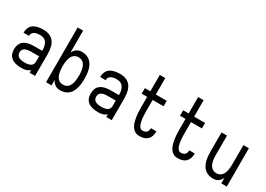

<svg xmlns="http://www.w3.org/2000/svg" viewBox="-3 -1576 3287 2372"><g transform="rotate(30 1640.5 -390.5)"><path d="M78.1 -156.2Q78.1 -312.5 273.4 -312.5H390.6Q390.6 -468.8 273.4 -468.8Q156.2 -468.8 156.2 -390.6H78.1Q78.1 -546.9 273.4 -546.9Q468.8 -546.9 468.8 -312.5V0H390.6V-39.1Q351.6 0 273.4 0Q78.1 0 78.1 -156.2ZM156.2 -156.2Q156.2 -78.1 273.4 -78.1Q390.6 -78.1 390.6 -156.2V-234.4H273.4Q156.2 -234.4 156.2 -156.2Z M625 0V-781.2H703.1V-468.8Q742.2 -546.9 820.3 -546.9Q1015.6 -546.9 1015.6 -273.4Q1015.6 0 820.3 0Q742.2 0 703.1 -78.1V0ZM703.1 -273.4Q703.1 -78.1 820.3 -78.1Q937.5 -78.1 937.5 -273.4Q937.5 -468.8 820.3 -468.8Q703.1 -468.8 703.1 -273.4Z M1171.9 -156.2Q1171.9 -312.5 1367.2 -312.5H1484.4Q1484.4 -468.8 1367.2 -468.8Q1250 -468.8 1250 -390.6H1171.9Q1171.9 -546.9 1367.2 -546.9Q1562.5 -546.9 1562.5 -312.5V0H1484.4V-39.1Q1445.3 0 1367.2 0Q1171.9 0 1171.9 -156.2ZM1250 -156.2Q1250 -78.1 1367.2 -78.1Q1484.4 -78.1 1484.4 -156.2V-234.4H1367.2Q1250 -234.4 1250 -156.2Z M1718.8 -468.8V-546.9H1796.9V-781.2H1875V-546.9H2031.2V-468.8H1875V-312.5Q1875 -78.1 1953.1 -78.1Q2031.2 -78.1 2031.2 -156.2H2109.4Q2109.4 0 1953.1 0Q1796.9 0 1796.9 -312.5V-468.8Z M2265.6 -468.8V-546.9H2343.8V-781.2H2421.9V-546.9H2578.1V-468.8H2421.9V-312.5Q2421.9 -78.1 2500 -78.1Q2578.1 -78.1 2578.1 -156.2H2656.2Q2656.2 0 2500 0Q2343.8 0 2343.8 -312.5V-468.8Z M2812.5 -273.4V-546.9H2890.6V-273.4Q2890.6 -78.1 3007.8 -78.1Q3125 -78.1 3125 -273.4V-546.9H3203.1V0H3125V-78.1Q3085.9 0 3007.8 0Q2812.5 0 2812.5 -273.4Z"/></g></svg>

Font: Luculent
Style: Regular
Weight: 400
Monospace: yes
Designer: Andrew Kensler
Version: Version 1.0.0-845fa02f9341